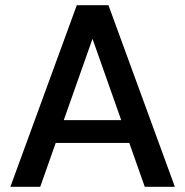

<svg xmlns="http://www.w3.org/2000/svg" viewBox="-20 -720 714 740"><path d="M20 0 276 -700H398L654 0H538L313 -637H360L135 0ZM138 -169 169 -257H505L536 -169Z"/></svg>

Font: Host Grotesk Light Medium
Style: Regular
Weight: 500
Version: Version 1.003